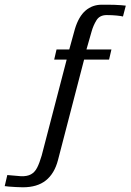

<svg xmlns="http://www.w3.org/2000/svg" viewBox="-166 -649 554 815"><path d="M-69 146Q-82 146 -98.5 145Q-115 144 -128.5 143Q-142 142 -146 141L-135 94L-77 99Q-51 100 -34.5 91Q-18 82 -8 62Q2 42 11 11L117 -396H64L74 -439H128L152 -526Q168 -579 197 -604Q226 -629 266 -629Q276 -629 290.5 -629Q305 -629 320 -628.5Q335 -628 348 -627Q361 -626 368 -625L356 -579Q349 -581 329.5 -583Q310 -585 287 -585Q257 -585 243.5 -563Q230 -541 223 -516L201 -439H307L297 -396H191L80 31Q65 88 28.5 117Q-8 146 -69 146Z"/></svg>

Font: Alumni Sans Medium
Style: Italic
Weight: 500
Italic angle: -8°
Designer: Robert E. Leuschke
Foundry: Robert E. Leuschke
Version: Version 1.016